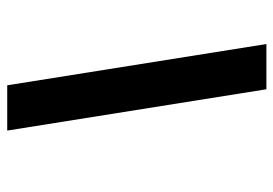

<svg xmlns="http://www.w3.org/2000/svg" viewBox="-135 -637 772 542"><g transform="rotate(-90 251.0 -366.0)"><path d="M397.7 0H270L153.4 -731.6H281.2Z"/></g></svg>

Font: Wix Madefor Text
Style: Italic
Weight: 400
Italic angle: -12°
Designer: Dalton Maag Ltd
Foundry: Dalton Maag Ltd
Version: Version 3.100